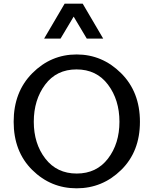

<svg xmlns="http://www.w3.org/2000/svg" viewBox="-20 -1010 832 1040"><path d="M636.5 -89.5Q535 10 395 10Q255 10 154.5 -89.5Q54 -189 54 -350.5Q54 -512 155 -613.5Q256 -715 395 -715Q534 -715 636 -613.5Q738 -512 738 -350.5Q738 -189 636.5 -89.5ZM163 -350.5Q163 -232 225.5 -151Q288 -70 395.5 -70Q503 -70 565 -151Q627 -232 627 -350.5Q627 -469 565 -551.5Q503 -634 394.5 -634Q286 -634 224.5 -551.5Q163 -469 163 -350.5ZM539 -801H450L379 -920L308 -801H219L330 -990H428Z"/></svg>

Font: Belgrano
Style: Regular
Weight: 400
Version: Version 1.002